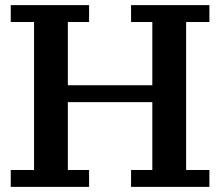

<svg xmlns="http://www.w3.org/2000/svg" viewBox="-20 -725 860 750"><path d="M328 -61V5H22V-61H113V-639H22V-705H328V-639H245V-392H575V-639H492V-705H798V-639H707V-61H798V5H492V-61H575V-326H245V-61Z"/></svg>

Font: PT Serif Caption
Style: Semibold
Weight: 600
Designer: A.Korolkova, O.Umpeleva, V.Yefimov
Foundry: ParaType Ltd
Version: Version 1.00;May 2, 2020;FontCreator 12.0.0.2544 64-bit